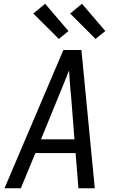

<svg xmlns="http://www.w3.org/2000/svg" viewBox="-20 -1001 640 1021"><path d="M4 0 317 -735H413L484 0H397L382 -187H168L91 0ZM198 -260H376L358 -490Q354 -524 352 -558Q350 -592 347 -626Q334 -592 320 -558Q306 -524 292 -490ZM488 -794 353 -929 416 -981 540 -836ZM293 -794 157 -929 220 -981 344 -836Z"/></svg>

Font: Iosevka Extended Oblique
Style: Regular
Weight: 400
Width: 7
Italic angle: -9°
Monospace: yes
Designer: Belleve Invis
Foundry: Belleve Invis
Version: Version 32.0.1; ttfautohint (v1.8.4)